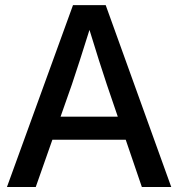

<svg xmlns="http://www.w3.org/2000/svg" viewBox="-20 -748 713 768"><path d="M272 -727.5 7.8 0H123L189.5 -189H482.9L547.4 0H665L402.8 -727.5ZM407.2 -410.2 451.2 -281.2H222.2L267.6 -410.2C287.6 -470.2 308.6 -534.2 337.9 -628.4C366.7 -534.2 387.2 -470.2 407.2 -410.2Z"/></svg>

Font: Inteeer Medium
Style: Regular
Weight: 500
Designer: Rasmus Andersson
Foundry: rsms
Version: Version 4.001;Glyphs 3.4 (3402)